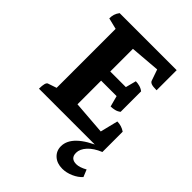

<svg xmlns="http://www.w3.org/2000/svg" viewBox="-246 -761 1114 1114"><g transform="rotate(45 311.0 -204.0)"><path d="M47 0Q47 -53 63 -58L116 -76V-560L47 -577Q47 -595 51.5 -610Q56 -625 68 -641H536V-476Q505 -476 492.5 -481Q480 -486 477 -495L453 -564L269 -549V-363H397L414 -428Q429 -428 446 -423.5Q463 -419 477 -408V-240Q463 -229 446 -225Q429 -221 414 -221L396 -288H269V-94L476 -78L503 -187Q538 -187 567 -167V0ZM471 233Q427 233 400 208.5Q373 184 373 146Q373 53 541 -16L566 0Q517 20 489.5 50Q462 80 462 111Q462 157 510 157Q536 157 574 136L592 180Q572 203 538 218Q504 233 471 233Z"/></g></svg>

Font: Petrona ExtraBold
Style: Regular
Weight: 800
Designer: Ringo R. Seeber
Foundry: Ringo R. Seeber
Version: Version 2.001; ttfautohint (v1.8.3)